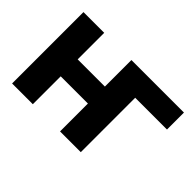

<svg xmlns="http://www.w3.org/2000/svg" viewBox="-96 -769 1008 1008"><g transform="rotate(45 408.0 -265.0)"><path d="M406 0V-207H204V0H50V-530H204V-333H406V-530H796V-404H560V0Z"/></g></svg>

Font: Golos Text
Style: Bold
Weight: 700
Designer: A.Korolkova, Vitaly Kuzmin
Foundry: ParaType Ltd
Version: Version 2.004